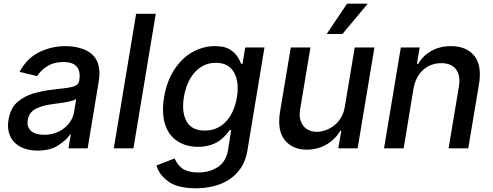

<svg xmlns="http://www.w3.org/2000/svg" viewBox="-20 -802 2667 1038"><path d="M25.9 -154.1Q31.2 -185.4 42.8 -209Q54.3 -232.6 72.8 -248.9Q111.2 -282.7 159.4 -296.5Q185 -303.6 210.4 -308.9Q235.8 -314.3 262.4 -317.1Q299.7 -321.7 326.2 -324.8Q352.6 -327.8 370.2 -332.2Q387.8 -336.6 397 -344.5Q406.2 -352.3 408.7 -366.5V-369Q416.2 -415.1 395.4 -440.9Q374.6 -466.6 323.5 -466.6Q270.2 -466.6 234.4 -443.2Q198.2 -419.7 181.1 -390.6L85.9 -413.4Q124.6 -487.2 192.5 -520.2Q258.5 -552.6 334.5 -552.6Q350.5 -552.6 367.7 -550.8Q384.9 -549 402.2 -544.9Q419.4 -540.8 435.9 -534.1Q452.4 -527.3 466.6 -517Q481.2 -506.7 492.2 -492.5Q503.2 -478.3 509.6 -459.3Q516 -440.3 517.4 -416.2Q518.8 -392 513.8 -362.2L453.8 0H350.1L362.9 -74.6H358.7Q338.4 -44.4 294.7 -16Q251.8 12.1 183.2 12.1Q144.5 12.1 112.6 1.1Q80.6 -9.9 59.3 -31.1Q38 -52.2 28.8 -83.3Q19.5 -114.3 25.9 -154.1ZM219.5 -73.2Q252.5 -73.2 280.4 -83.5Q308.2 -93.8 329.2 -110.8Q350.1 -127.8 363.3 -150.2Q376.4 -172.6 380.3 -196.7L392 -267Q386.4 -262.4 374.5 -258.7Q362.6 -255 349.1 -252Q335.6 -248.9 322.8 -247.2Q310 -245.4 302.6 -244.3Q287.6 -242.5 276.5 -240.9Q265.3 -239.3 256.4 -237.9Q233 -235.1 212.4 -229Q191.8 -223 173.3 -213.8Q136.7 -195 130 -152.7Q126.8 -133.2 131.9 -118.3Q137.1 -103.3 149 -93.2Q160.9 -83.1 179 -78.1Q197.1 -73.2 219.5 -73.2Z M822.1 -727.3 701.3 0H595.2L715.9 -727.3Z M826 92.3 924 54.7Q933.6 76 945.8 90.6Q958.1 105.1 973.7 113.8Q989.3 122.5 1008.7 126.4Q1028.1 130.3 1051.8 130.3Q1112.2 130.3 1157.3 101.2Q1202.4 72.1 1213.1 7.8L1229.8 -99.4H1223Q1210.9 -82 1189.6 -60.7Q1179 -50.1 1165.3 -40.5Q1151.6 -30.9 1134.6 -23.8Q1117.5 -16.7 1096.8 -12.4Q1076 -8.2 1050.8 -8.2Q986.2 -8.2 939.6 -38.7Q916.2 -54 899.3 -76.3Q882.5 -98.7 872.9 -128.4Q863.3 -158 861.5 -194.6Q859.7 -231.2 866.8 -274.9Q881.4 -361.9 921.2 -424Q941.1 -454.9 965.6 -478.9Q990.1 -502.8 1018.3 -519.2Q1046.5 -535.5 1077.6 -544Q1108.7 -552.6 1141.3 -552.6Q1193.2 -552.6 1220.9 -535.9Q1244.3 -521.7 1259.1 -502.1Q1273.8 -482.6 1283.4 -457H1291.2L1305.8 -545.5H1409.8L1317.5 12.1Q1308.9 65.3 1283.6 103.9Q1258.2 142.4 1220.9 167.3Q1183.6 192.1 1136.9 204Q1090.2 215.9 1038.7 215.9Q940.7 215.9 890.3 179.3Q839.8 142.8 826 92.3ZM988.3 -146.3Q1015.6 -96.2 1087 -96.2Q1126.4 -96.2 1156.2 -111.2Q1186.1 -126.1 1207.4 -151.1Q1228.7 -176.1 1241.8 -208.6Q1255 -241.1 1260.7 -276.3Q1274.5 -359 1245 -410.9Q1215.9 -462.4 1146.7 -462.4Q1110.4 -462.4 1081.3 -448Q1052.2 -433.6 1030.5 -408.6Q1008.9 -383.5 994.7 -349.6Q980.5 -315.7 974.1 -276.3Q960.9 -197.8 988.3 -146.3Z M1494 -198.5 1552.2 -545.5H1658.4L1602.6 -211.3Q1597.7 -183.2 1602.1 -161.4Q1606.5 -139.6 1619.3 -122.5Q1644.5 -89.5 1693.9 -89.5Q1723.7 -89.5 1755.7 -104.4Q1771.7 -111.9 1786.2 -123.2Q1800.8 -134.6 1812.5 -149.7Q1824.2 -164.8 1832.6 -183.9Q1840.9 -203.1 1844.5 -226.2L1897.7 -545.5H2004.3L1913.4 0H1808.9L1824.9 -94.5H1819.2Q1805 -70.3 1785.5 -51.3Q1766 -32.3 1742.7 -19.4Q1719.5 -6.4 1693.2 0.4Q1666.9 7.1 1638.8 7.1Q1561.4 7.1 1519.2 -45.1Q1477.6 -96.9 1494 -198.5ZM1746.1 -618.3 1856.2 -782H1968L1831.3 -618.3Z M2147 -545.5H2248.9L2234 -456.7H2240.8Q2253.6 -478.7 2271.3 -496.3Q2289.1 -513.8 2311.4 -526.5Q2333.8 -539.1 2360.4 -545.8Q2387.1 -552.6 2418 -552.6Q2501.1 -552.6 2543.7 -500.7Q2586.3 -449.2 2569.6 -346.9L2511.4 0H2405.2L2460.9 -334.2Q2465.9 -364 2461.8 -387.4Q2457.7 -410.9 2445.5 -427Q2433.2 -443.2 2413.2 -451.9Q2393.1 -460.6 2366.1 -460.6Q2334.9 -460.6 2309.5 -450.3Q2284.1 -440 2264.9 -421.7Q2245.7 -403.4 2233.3 -378.4Q2220.9 -353.3 2215.6 -323.9L2162.3 0H2056.1Z"/></svg>

Font: Inter P Medium
Style: Italic
Weight: 500
Italic angle: 9.39999°
Designer: Rasmus Andersson
Foundry: rsms
Version: Version 3.018;git-588b23468